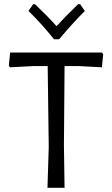

<svg xmlns="http://www.w3.org/2000/svg" viewBox="-20 -890 530 910"><path d="M463 -571 469 -633 463 -641H28L22 -579L27 -571L141 -577H206L211 -193L205 0H286L283 -200L286 -577H351ZM260 -704C303.3 -755.3 344 -800 382 -838L360 -870H350C307.3 -828.7 273.3 -794 248 -766C221.3 -796 187.3 -830.7 146 -870H137L115 -838C154.3 -800 194.7 -755.3 236 -704Z"/></svg>

Font: Alegreya Sans SC
Style: Regular
Weight: 400
Designer: Juan Pablo del Peral
Foundry: Huerta Tipografica
Version: Version 1.000;PS 001.000;hotconv 1.0.70;makeotf.lib2.5.58329